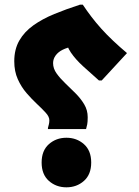

<svg xmlns="http://www.w3.org/2000/svg" viewBox="-20 -785 593 821"><path d="M185 -238Q187 -246 189 -253.5Q191 -261 191 -271Q191 -286 175.5 -303Q160 -320 138 -340.5Q116 -361 93.5 -387Q71 -413 56 -446.5Q41 -480 41 -523Q41 -574 62.5 -611.5Q84 -649 122.5 -676.5Q161 -704 212 -725Q263 -746 322 -765H334Q352 -738 371.5 -712.5Q391 -687 413.5 -662Q436 -637 463.5 -611Q491 -585 523 -558L415 -441H403Q369 -471 336 -501Q303 -531 283 -560.5Q263 -590 263 -618L346 -588Q318 -591 293 -586.5Q268 -582 248.5 -572.5Q229 -563 218 -548Q207 -533 207 -515Q207 -492 222 -471Q237 -450 259 -429Q281 -408 303 -386Q325 -364 340 -339Q355 -314 355 -284Q355 -264 353 -253.5Q351 -243 348 -233H185ZM158 -90Q158 -141 189 -168.5Q220 -196 264 -196Q308 -196 339 -168.5Q370 -141 370 -90Q370 -39 339 -11.5Q308 16 264 16Q220 16 189 -11.5Q158 -39 158 -90Z"/></svg>

Font: Kufam ExtraBold
Style: Italic
Weight: 800
Italic angle: -11°
Designer: Artur Schmal
Foundry: Original Type
Version: Version 1.301; ttfautohint (v1.8.3)